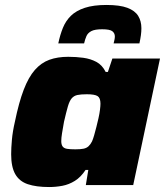

<svg xmlns="http://www.w3.org/2000/svg" viewBox="-20 -746 665 774"><path d="M178 8Q126 8 92 -3.5Q58 -15 41.5 -44Q25 -73 25 -124Q25 -149 28 -182.5Q31 -216 40 -255Q56 -333 75.5 -384Q95 -435 120.5 -464Q146 -493 179 -505Q212 -517 255 -517Q287 -517 316 -513Q345 -509 368.5 -496.5Q392 -484 406 -456H415L433 -510H625L517 0H326L336 -61H325Q306 -32 282 -17Q258 -2 231.5 3Q205 8 178 8ZM284 -144Q304 -144 316.5 -146.5Q329 -149 337 -156.5Q345 -164 351 -176Q355 -185 359.5 -200.5Q364 -216 368.5 -234Q373 -252 377 -269.5Q381 -287 383 -303Q385 -319 385 -328Q385 -351 373.5 -358.5Q362 -366 330 -366Q306 -366 292 -363Q278 -360 269 -349.5Q260 -339 253.5 -316.5Q247 -294 238 -255Q233 -227 230 -208.5Q227 -190 227 -177Q227 -163 232.5 -155.5Q238 -148 250.5 -146Q263 -144 284 -144ZM215 -571Q222 -605 233.5 -633.5Q245 -662 266 -682.5Q287 -703 322 -714.5Q357 -726 409 -726Q463 -726 493.5 -714.5Q524 -703 537 -682Q550 -661 550 -632Q550 -619 548 -604Q546 -589 542 -571H438Q440 -579 441.5 -586Q443 -593 443 -599Q443 -612 433 -620Q423 -628 392 -628Q362 -628 348 -620.5Q334 -613 328.5 -600.5Q323 -588 319 -571Z"/></svg>

Font: Saira SemiExpanded ExtraBold
Style: Italic
Weight: 800
Width: 6
Italic angle: -12°
Designer: Hector Gatti with collaboration of the Omnibus-Type team
Foundry: Omnibus-Type
Version: Version 1.101